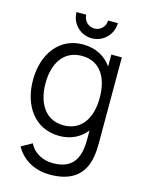

<svg xmlns="http://www.w3.org/2000/svg" viewBox="-142 -817 877 1157"><g transform="rotate(15 296.0 -239.0)"><path d="M316.5 -604C387.5 -604 445.5 -661.5 445.5 -733H384.5C384.5 -695.5 354.5 -665 316.5 -665C279 -665 248.5 -695.5 248.5 -733H187.5C187.5 -661.5 245 -604 316.5 -604ZM279.5 15C352.5 15 409 -15 448 -64V-8.5C448.5 118.5 401.5 183.5 284.5 183.5C227.5 183.5 167.5 159 138 99L71.5 136C117.5 220 201.5 255 284.5 255C416.5 255 496.5 199 516 78.5C520.5 51 522 23.5 522 -7.5V-540H456.5V-465.5C417 -521.5 356.5 -555 276.5 -555C128.5 -555 40 -431.5 40 -270.5C40 -108.5 128 15 279.5 15ZM287 -53.5C174.5 -53.5 118 -147.5 118 -270.5C118 -392.5 172.5 -486.5 288.5 -486.5C401 -486.5 456.5 -397.5 456.5 -270.5C456.5 -145.5 402 -53.5 287 -53.5Z"/></g></svg>

Font: Manrope
Style: Regular
Weight: 400
Designer: Mikhail Sharanda
Foundry: Mikhail Sharanda
Version: Version 4.505